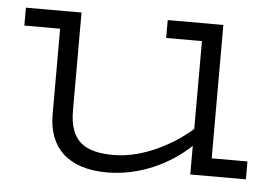

<svg xmlns="http://www.w3.org/2000/svg" viewBox="-41 -519 835 588"><g transform="rotate(5 376.5 -224.5)"><path d="M733 -55H623V-465H452V-410H562V-140C514 -97 420 -39 323 -39C239 -39 187 -65 187 -164V-465H16V-410H126V-146C126 -47 185 16 307 16C409 16 501 -30 562 -88V0H733Z"/></g></svg>

Font: Stint Ultra Expanded
Style: Regular
Weight: 400
Width: 7
Designer: Astigmatic (AOETI)
Foundry: Astigmatic (AOETI)
Version: Version 1.000